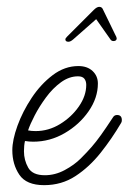

<svg xmlns="http://www.w3.org/2000/svg" viewBox="-20 -531 376 561"><path d="M109 10Q57 10 36.5 -20.5Q16 -51 16 -92Q16 -122 31 -163.5Q46 -205 72.5 -245Q99 -285 134 -311.5Q169 -338 209 -338Q235 -338 250.5 -323.5Q266 -309 266 -287Q266 -245 239 -206Q212 -167 169 -142Q126 -117 77 -117Q71 -117 65 -117.5Q59 -118 53 -119Q50 -106 50 -89Q50 -63 62.5 -41Q75 -19 111 -19Q141 -19 169 -34Q197 -49 216 -68Q235 -87 248 -102Q261 -117 275 -136.5Q289 -156 310 -188Q314 -195 322 -195Q336 -195 336 -180Q336 -175 334 -172Q307 -126 274 -84.5Q241 -43 200.5 -16.5Q160 10 109 10ZM84 -148Q122 -148 155.5 -168.5Q189 -189 210.5 -220Q232 -251 232 -283Q232 -294 226.5 -301Q221 -308 208 -308Q182 -308 158 -290.5Q134 -273 114.5 -246.5Q95 -220 81.5 -194Q68 -168 62 -150Q67 -149 72.5 -148.5Q78 -148 84 -148ZM180 -409Q171 -409 171 -416Q171 -419 176 -424L254 -502Q263 -511 270 -511Q278 -511 281 -503Q291 -483 300.5 -463Q310 -443 316 -431Q321 -422 321 -419Q321 -411 311 -411Q307 -411 304 -414L261 -475L194 -416Q186 -409 180 -409Z"/></svg>

Font: Ms Madi
Style: Regular
Weight: 400
Designer: Robert E. Leuschke
Foundry: Robert E. Leuschke
Version: Version 1.010; ttfautohint (v1.8.3)